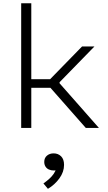

<svg xmlns="http://www.w3.org/2000/svg" viewBox="-20 -785 660 1178"><path d="M110 0V-765H172V0ZM317 -299 264.5 -275.5 483.5 -500H559.5L345.5 -280.5V-274L587 0H506.5L276 -261.5L313 -246.5H150V-299ZM251.5 208.5Q251.5 184 268 170Q284.5 156 309 156Q336.5 156 354.8 174Q373 192 373 226.5Q373 270 344.5 309.2Q316 348.5 274 373.5L246.5 340.5Q267 326 282.2 312.2Q297.5 298.5 308.8 282.5Q320 266.5 325.5 247.5L338.5 255.5Q326.5 261 311 261Q293 261 279.5 254.8Q266 248.5 258.8 236.5Q251.5 224.5 251.5 208.5Z"/></svg>

Font: Monaspace Neon Var ExtraLight
Style: Regular
Weight: 200
Designer: Riley Cran and the Lettermatic Team
Version: Version 1.200 (Monaspace Neon Var)